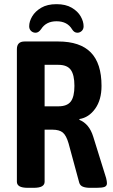

<svg xmlns="http://www.w3.org/2000/svg" viewBox="-20 -899 540 921"><path d="M115 2Q86 2 73.5 -5.5Q61 -13 61 -27V-663Q61 -700 98 -700H259Q364 -700 415.5 -647.5Q467 -595 467 -487Q467 -420 436.5 -377.5Q406 -335 361 -328V-324Q408 -305 427 -244L489 -45Q493 -29 493 -20Q493 -7 481.5 -2.5Q470 2 441 2H413Q391 2 377.5 -3.5Q364 -9 360 -23L309 -211Q298 -249 281.5 -263Q265 -277 231 -277H194V-27Q194 -13 181.5 -5.5Q169 2 140 2ZM194 -389H260Q302 -389 319.5 -412Q337 -435 337 -487Q337 -540 319.5 -564Q302 -588 260 -588H194ZM151 -742Q138 -742 129 -750.5Q120 -759 120 -773Q120 -796 134.5 -820.5Q149 -845 178 -862Q207 -879 251 -879Q295 -879 324 -862Q353 -845 367 -820.5Q381 -796 381 -773Q381 -759 372 -750.5Q363 -742 351 -742Q336 -742 326 -758Q303 -797 251 -797Q201 -797 177 -759Q165 -742 151 -742Z"/></svg>

Font: Asap Condensed SemiBold
Style: Regular
Weight: 600
Width: 3
Designer: Pablo Cosgaya
Foundry: Omnibus-Type
Version: Version 3.001; ttfautohint (v1.8.4.7-5d5b)